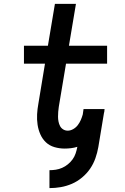

<svg xmlns="http://www.w3.org/2000/svg" viewBox="-20 -755 640 986"><path d="M234 211V119Q250 119 266.5 116.5Q283 114 299 107Q315 100 329 88.5Q343 77 353 63Q363 49 368.5 32.5Q374 16 377 0V-1Q361 4 344.5 6Q328 8 312 8Q285 8 259.5 0.5Q234 -7 216 -24Q198 -41 187.5 -64.5Q177 -88 173 -114.5Q169 -141 170.5 -168Q172 -195 177 -222L211 -428H103V-520H226L262 -735H370L334 -520H530V-428H319L282 -207Q280 -194 279 -181Q278 -168 278 -155.5Q278 -143 280.5 -130.5Q283 -118 288.5 -107.5Q294 -97 304.5 -90.5Q315 -84 328 -84Q342 -84 356 -92Q370 -100 379.5 -112.5Q389 -125 395 -139Q401 -153 405 -167L409 -195H517Q517 -193 516.5 -190.5Q516 -188 516 -185Q516 -183 515.5 -180.5Q515 -178 514 -175L485 0Q480 29 470 57.5Q460 86 443 111Q426 136 401.5 156.5Q377 177 349 189Q321 201 292 206Q263 211 234 211Z"/></svg>

Font: Iosevka Etoile SmBdObl
Style: Regular
Weight: 600
Italic angle: -9°
Designer: Belleve Invis
Foundry: Belleve Invis
Version: Version 15.5.2; ttfautohint (v1.8.4)